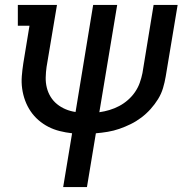

<svg xmlns="http://www.w3.org/2000/svg" viewBox="-20 -540 790 775"><path d="M235 215 271 -2Q245 -5 221 -11Q197 -17 175.5 -28Q154 -39 135.5 -55Q117 -71 103.5 -91Q90 -111 81.5 -134Q73 -157 69.5 -182Q66 -207 68 -232.5Q70 -258 74 -284L99 -436H52V-520H210L168 -270Q165 -249 164.5 -227.5Q164 -206 169 -186Q174 -166 184.5 -149Q195 -132 210.5 -119.5Q226 -107 245 -99Q264 -91 285 -88L356 -520H453L381 -87Q402 -90 422 -96Q442 -102 461 -112Q480 -122 496.5 -136.5Q513 -151 525 -168.5Q537 -186 544 -205.5Q551 -225 555 -245L600 -520H697L649 -232Q645 -208 638 -184.5Q631 -161 618 -140Q605 -119 588 -100Q571 -81 550.5 -65.5Q530 -50 507.5 -39Q485 -28 462 -20Q439 -12 415 -8Q391 -4 367 -2L331 215Z"/></svg>

Font: Iosevka Etoile Medium Oblique
Style: Regular
Weight: 500
Italic angle: -9°
Designer: Belleve Invis
Foundry: Belleve Invis
Version: Version 15.5.2; ttfautohint (v1.8.4)